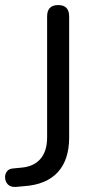

<svg xmlns="http://www.w3.org/2000/svg" viewBox="-32 -732 379 758"><path d="M30 6Q9 7 -1.5 -4.5Q-12 -16 -12 -33Q-12 -46 -4 -56Q4 -66 20 -67L51 -70Q101 -74 127.5 -104.5Q154 -135 154 -189V-667Q154 -712 198 -712Q241 -712 241 -667V-189Q241 -101 196 -52Q151 -3 63 3Z"/></svg>

Font: Chiron GoRound TC N
Style: Regular
Weight: 350
Designer: Ryoko NISHIZUKA 西塚涼子 (kana, bopomofo & ideographs); Paul D. Hunt (Latin, Greek & Cyrillic); Sandoll Communications 산돌커뮤니
Foundry: Adobe
Version: Version 1.000;hotconv 1.1.1;makeotfexe 2.6.0